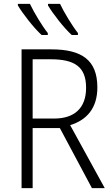

<svg xmlns="http://www.w3.org/2000/svg" viewBox="-20 -968 578 988"><path d="M289 -948H227V-940C251 -899 309 -824 349 -788H381V-798C353 -833 309 -905 289 -948ZM134 -948H72V-940C96 -899 154 -824 194 -788H226V-798C197 -834 156 -902 134 -948ZM244 -714H91V0H148V-309H288L453 0H519L341 -324C426 -350 481 -411 481 -518C481 -659 401 -714 244 -714ZM240 -663C365 -663 423 -624 423 -516C423 -411 362 -358 259 -358H148V-663Z"/></svg>

Font: Noto Sans SemiCondensed Light
Style: Regular
Weight: 300
Width: 4
Designer: Monotype Design Team
Foundry: Monotype Imaging Inc.
Version: Version 2.013